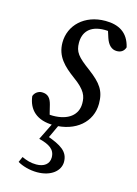

<svg xmlns="http://www.w3.org/2000/svg" viewBox="-111 -548 602 841"><g transform="rotate(15 190.0 -128.0)"><path d="M137 -1 120 -70C113 -97 101 -113 73 -113C57 -113 41 -102 36 -86C43 -26 82 13 159 13C259 13 327 -46 327 -129C327 -187 306 -217 246 -262C189 -304 173 -323 173 -365C173 -411 199 -448 268 -448C284 -448 294 -446 304 -443L274 -474L292 -418C302 -388 319 -372 342 -372C360 -372 374 -380 380 -399C365 -464 320 -487 261 -487C166 -487 103 -425 103 -347C103 -284 141 -248 191 -211C248 -170 256 -144 256 -111C256 -59 215 -26 145 -26C128 -26 120 -28 99 -35L137 -1ZM114 87C161 99 188 115 188 152C188 182 165 199 130 199C105 199 86 193 64 183L53 208C74 221 108 231 142 231C206 231 245 197 245 157C245 110 211 89 143 65L145 86L185 0H157L114 87Z"/></g></svg>

Font: Source Serif Variable
Style: Italic
Weight: 389
Italic angle: -12°
Designer: Frank Grießhammer
Foundry: Adobe Systems Incorporated
Version: Version 3.001;hotconv 1.0.111;makeotfexe 2.5.65597